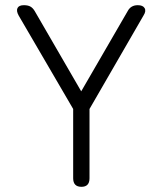

<svg xmlns="http://www.w3.org/2000/svg" viewBox="-20 -720 625 740"><path d="M294 0Q262 0 262 -33V-300L52 -660Q42 -678 47.5 -689Q53 -700 72 -700Q88 -700 97.5 -694.5Q107 -689 114 -677L293 -368L472 -677Q484 -700 511 -700Q531 -700 537.5 -688.5Q544 -677 533 -660L325 -300V-33Q325 0 294 0Z"/></svg>

Font: Zen Maru Gothic
Style: Regular
Weight: 400
Designer: Yoshimichi Ohira
Foundry: Positype
Version: Version 1.002